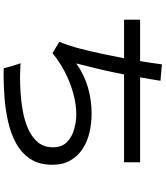

<svg xmlns="http://www.w3.org/2000/svg" viewBox="51 -902 897 1040"><g transform="rotate(90 500.0 -382.5)"><path d="M392.6 46.9Q381.8 46.9 371.1 46.9Q360.4 46.9 349.6 45.9Q344.7 23.4 337.9 0.5Q331.1 -22.5 323.2 -44.9Q342.8 -43.9 361.3 -43Q379.9 -42 398.4 -42Q433.6 -42 482.4 -44.9Q531.2 -47.9 582.5 -57.1Q633.8 -66.4 678.2 -85.9Q722.7 -105.5 750.5 -138.2Q778.3 -170.9 778.3 -219.7Q778.3 -268.6 750.5 -295.9Q722.7 -323.2 681.2 -335Q639.6 -346.7 599.6 -346.7Q543.9 -346.7 483.4 -329.6Q422.9 -312.5 367.2 -283.2Q311.5 -253.9 268.6 -217.8L207 -254.9Q228.5 -307.6 244.1 -367.7Q259.8 -427.7 272.5 -488.8Q285.2 -549.8 295.9 -605.5H86.9V-692.4H311.5Q316.4 -721.7 320.8 -751.5Q325.2 -781.2 329.1 -810.5L418 -802.7Q414.1 -775.4 409.2 -748Q404.3 -720.7 399.4 -692.4H859.4V-605.5H383.8Q371.1 -540 356 -475.6Q340.8 -411.1 324.2 -346.7Q384.8 -389.6 453.6 -409.7Q522.5 -429.7 596.7 -429.7Q647.5 -429.7 696.8 -418.5Q746.1 -407.2 785.6 -381.8Q825.2 -356.4 849.1 -315.4Q873 -274.4 873 -215.8Q873 -144.5 840.8 -96.7Q808.6 -48.8 755.4 -20Q702.1 8.8 638.2 22.9Q574.2 37.1 509.8 42Q445.3 46.9 392.6 46.9Z"/></g></svg>

Font: Kosugi
Style: Regular
Weight: 400
Version: Version 4.002